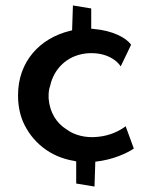

<svg xmlns="http://www.w3.org/2000/svg" viewBox="-20 -590 556 703"><path d="M470 -46 440 -128 438 -126C417 -111 383 -93 338 -89C294 -84 252 -95 224 -116C187 -139 162 -178 158 -230V-242C158 -254 160 -266 164 -277C177 -336 223 -385 292 -394C350 -401 399 -381 422 -347L460 -426C443 -451 394 -478 323 -484L314 -485V-559L247 -570L244 -479L236 -477C126 -450 46 -365 46 -241C46 -206 52 -174 64 -145C96 -71 163 -15 251 -1L259 1V82L326 93L329 2C395 -5 446 -30 470 -46Z"/></svg>

Font: Bluebird
Style: Li
Weight: 300
Designer: Jasper
Foundry: Cannot Into Space Fonts
Version: Version 0.98